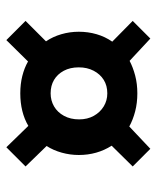

<svg xmlns="http://www.w3.org/2000/svg" viewBox="37 -650 505 620"><g transform="rotate(-90 290.0 -339.5)"><path d="M194 -501Q216 -514 242.5 -520.5Q269 -527 299 -527Q329 -527 355 -520.5Q381 -514 402 -502L471 -572L533 -510L467 -444Q482 -422 490 -394.5Q498 -367 498 -338Q498 -308 490 -280.5Q482 -253 466 -230L533 -164L476 -107L404 -174Q383 -163 356.5 -156Q330 -149 299 -149Q268 -149 241 -156Q214 -163 192 -175L120 -107L63 -164L130 -232Q100 -279 100 -338Q100 -366 107.5 -393Q115 -420 129 -442L63 -510L125 -572ZM215 -337Q215 -310 226.5 -289.5Q238 -269 257 -257.5Q276 -246 299 -246Q324 -246 342.5 -257.5Q361 -269 372 -290Q383 -311 383 -338Q383 -366 372 -386.5Q361 -407 342.5 -418Q324 -429 299 -429Q276 -429 257 -418Q238 -407 226.5 -386Q215 -365 215 -337Z"/></g></svg>

Font: Raleway Thin ExtraBold
Style: Italic
Weight: 800
Italic angle: -12°
Version: Version 4.026